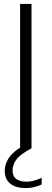

<svg xmlns="http://www.w3.org/2000/svg" viewBox="-20 -760 264 984"><path d="M83 0V-740H141.5V0ZM113 204Q60.5 204 32.5 181.2Q4.5 158.5 4.5 116Q4.5 76 31.2 41.5Q58 7 122 -26L141.5 0Q85.5 29.5 65 56.2Q44.5 83 44.5 113Q44.5 171 116 171Q133 171 151.2 166.5Q169.5 162 193.5 151.5V185.5Q154 204 113 204Z"/></svg>

Font: Encode Sans SemiCondensed SemiCondensed Light
Style: Regular
Weight: 300
Width: 4
Designer: Multiple Designers
Foundry: Impallari Type
Version: Version 3.000; ttfautohint (v1.8.3) -l 8 -r 50 -G 200 -x 14 